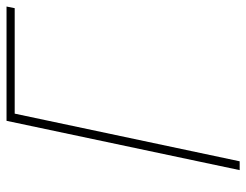

<svg xmlns="http://www.w3.org/2000/svg" viewBox="-103 -651 754 588"><g transform="rotate(-90 274.0 -357.0)"><path d="M47 0 198 -714H548L543 -689H220L74 0Z"/></g></svg>

Font: Noto Sans Disp Thin
Style: Italic
Weight: 100
Italic angle: -12°
Designer: Monotype Design Team
Foundry: Monotype Imaging Inc.
Version: Version 2.000;GOOG;noto-source:20170915:90ef993387c0